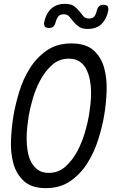

<svg xmlns="http://www.w3.org/2000/svg" viewBox="-20 -965 640 995"><path d="M232 -69Q283 -69 319.5 -102Q356 -135 380.5 -181Q405 -227 420 -278.5Q435 -330 441 -367Q445 -391 448.5 -422Q452 -453 452 -485.5Q452 -518 446 -549.5Q440 -581 427.5 -606Q415 -631 392.5 -646Q370 -661 337 -661Q286 -661 249.5 -628Q213 -595 188.5 -549Q164 -503 149.5 -452.5Q135 -402 129 -366Q125 -341 121.5 -309.5Q118 -278 118 -245.5Q118 -213 123.5 -181Q129 -149 142 -124.5Q155 -100 177 -84.5Q199 -69 232 -69ZM218 10Q144 10 104 -26.5Q64 -63 49 -119Q34 -175 37 -241Q40 -307 50 -367Q60 -425 80 -490.5Q100 -556 135 -611.5Q170 -667 222.5 -703.5Q275 -740 350 -740Q425 -740 465 -704Q505 -668 520 -612.5Q535 -557 532.5 -492Q530 -427 520 -368Q510 -308 489 -241.5Q468 -175 432.5 -119Q397 -63 344.5 -26.5Q292 10 218 10ZM268 -849Q264 -834 256 -827Q248 -820 234 -820Q219 -820 213 -827Q207 -834 209 -850Q218 -894 245 -919.5Q272 -945 317 -945Q348 -945 364 -933Q380 -921 391 -907Q402 -893 412 -881Q422 -869 441 -869Q462 -869 470.5 -882Q479 -895 482 -911Q486 -926 494 -933Q502 -940 516 -940Q532 -940 537.5 -933Q543 -926 541 -910Q533 -867 506.5 -841Q480 -815 435 -815Q405 -815 388.5 -827Q372 -839 360.5 -853Q349 -867 339 -879Q329 -891 311 -891Q289 -891 280.5 -878Q272 -865 268 -849Z"/></svg>

Font: Maple Mono Light
Style: Italic
Weight: 300
Italic angle: -10°
Monospace: yes
Designer: subframe7536
Version: Version 7.000